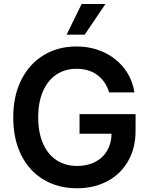

<svg xmlns="http://www.w3.org/2000/svg" viewBox="-20 -955 765 984"><path d="M372.1 -602.5Q314.5 -602.5 270 -573.5Q225.6 -544.4 200.7 -488.3Q175.8 -432.1 175.8 -354.5Q175.8 -275.4 200.7 -219Q225.6 -162.6 270.5 -133.5Q315.4 -104.5 375 -104.5Q427.7 -104.5 467.3 -124.8Q506.8 -145 528.8 -182.4Q550.8 -219.7 551.8 -269.5H387.7V-370.1H674.8V-285.2Q674.8 -195.8 636.5 -129.2Q598.1 -62.5 530.3 -26.4Q462.4 9.8 375 9.8Q277.8 9.8 203.6 -34.4Q129.4 -78.6 88.6 -160.6Q47.9 -242.7 47.9 -353.5Q47.9 -464.4 89.6 -546.6Q131.3 -628.9 204.8 -672.9Q278.3 -716.8 371.1 -716.8Q448.2 -716.8 512.2 -687Q576.2 -657.2 617.2 -603.8Q658.2 -550.3 668.9 -481.4H539.1Q522 -538.6 478.8 -570.6Q435.5 -602.5 372.1 -602.5ZM398.4 -934.6H520.5L414.1 -777.3H321.3Z"/></svg>

Font: Pretendard GOV SemiBold
Style: Regular
Weight: 600
Designer: Base glyphs from Inter by Rasmus Andersson; Hangeul glyphs from Noto Sans CJK(Source Han Sans) by Jang Soo-young and Kan
Foundry: Kil Hyung-jin
Version: Version 1.309